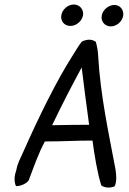

<svg xmlns="http://www.w3.org/2000/svg" viewBox="-20 -804 571 851"><path d="M51 -45C41 -18 44 7 51 21C73 21 96 10 107 -4C129 -62 150 -124 179 -177C258 -177 314 -181 390 -181C398 -120 412 -34 429 18C443 28 466 31 488 22C498 1 496 -26 492 -53C462 -214 425 -379 415 -558C414 -579 410 -599 405 -618C389 -631 367 -631 343 -620C328 -602 316 -579 302 -558C230 -445 151 -284 85 -135C66 -92 58 -82 51 -45ZM252 -737C247 -711 265 -689 292 -689C318 -689 343 -710 348 -736C352 -761 334 -784 307 -784C281 -784 256 -762 252 -737ZM211 -249C255 -340 290 -409 342 -505C351 -433 364 -329 375 -251C318 -251 269 -250 211 -249ZM431 -735C426 -709 445 -687 471 -687C497 -687 521 -708 526 -734C530 -759 513 -782 487 -782C461 -782 435 -760 431 -735Z"/></svg>

Font: Snowfall
Style: Obl
Weight: 400
Designer: Jasper
Foundry: Cannot Into Space Fonts
Version: Version 0.9